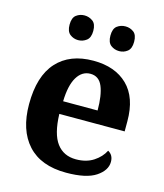

<svg xmlns="http://www.w3.org/2000/svg" viewBox="-113 -835 797 931"><g transform="rotate(15 285.5 -370.0)"><path d="M306 10Q179 10 113 -62.5Q47 -135 47 -265Q47 -406 112 -477.5Q177 -549 295 -549Q404 -549 466.5 -488Q529 -427 529 -308V-257H201Q204 -157 238.5 -111Q273 -65 335 -65Q387 -65 423 -88.5Q459 -112 476 -146Q503 -131 503 -97Q503 -54 455 -22Q407 10 306 10ZM376 -321Q376 -398 358 -441Q340 -484 297 -484Q255 -484 230 -442.5Q205 -401 203 -321ZM402 -626Q378 -626 360 -640Q342 -654 342 -688Q342 -723 360 -736.5Q378 -750 402 -750Q425 -750 443 -736.5Q461 -723 461 -688Q461 -654 443 -640Q425 -626 402 -626ZM196 -626Q173 -626 155 -640Q137 -654 137 -688Q137 -723 155 -736.5Q173 -750 196 -750Q219 -750 237.5 -736.5Q256 -723 256 -688Q256 -654 237.5 -640Q219 -626 196 -626Z"/></g></svg>

Font: Noto Serif Tibetan
Style: Bold
Weight: 700
Designer: Monotype Design Team
Foundry: Monotype Imaging Inc.
Version: Version 2.103; ttfautohint (v1.8.4.7-5d5b)